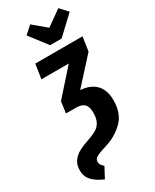

<svg xmlns="http://www.w3.org/2000/svg" viewBox="-306 -1007 1041 1289"><g transform="rotate(-30 215.0 -362.0)"><path d="M315 -750H226L122 -886L180 -938L280 -854L398 -938L452 -879ZM78 -693H444L428 -584L250 -388Q327 -383 368.5 -340Q410 -297 410 -218Q410 -115 351 -57.5Q292 0 211 24Q168 37 146.5 46.5Q125 56 117.5 65.5Q110 75 110 88Q110 101 116.5 111.5Q123 122 137 133L94 214Q38 190 8 158Q-22 126 -22 78Q-22 35 -1.5 7Q19 -21 49 -37.5Q79 -54 124 -69Q169 -84 195.5 -99.5Q222 -115 236.5 -142Q251 -169 251 -213Q251 -260 230.5 -280Q210 -300 167 -300H90L91 -301L89 -300L101 -388L273 -581H61Z"/></g></svg>

Font: Fira Sans Extra Condensed
Style: Bold Italic
Weight: 700
Width: 3
Italic angle: -8°
Designer: Carrois Corporate & Edenspiekermann AG
Foundry: Carrois Corporate GbR & Edenspiekermann AG
Version: Version 4.203